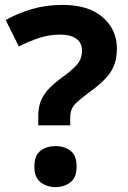

<svg xmlns="http://www.w3.org/2000/svg" viewBox="-20 -744 517 777"><path d="M134.8 -236.8V-272.9Q134.8 -322.3 156 -356.7Q177.2 -391.1 228 -428.2Q272.9 -460.4 292.5 -483.6Q312 -506.8 312 -539.1Q312 -570.8 288.6 -587.4Q265.1 -604 223.1 -604Q181.2 -604 139.9 -590.8Q98.6 -577.6 56.2 -556.2L2.9 -663.1Q51.8 -690.4 108.9 -707.3Q166 -724.1 233.9 -724.1Q338.4 -724.1 395.8 -674.1Q453.1 -624 453.1 -546.9Q453.1 -505.9 440.2 -475.8Q427.2 -445.8 401.1 -420.2Q375 -394.5 335.9 -366.2Q306.6 -344.7 291 -330.1Q275.4 -315.4 269.8 -301Q264.2 -286.6 264.2 -266.1V-236.8ZM119.1 -69.8Q119.1 -115.7 144.3 -134.3Q169.4 -152.8 205.1 -152.8Q239.7 -152.8 264.9 -134.3Q290 -115.7 290 -69.8Q290 -25.9 264.9 -6.3Q239.7 13.2 205.1 13.2Q169.4 13.2 144.3 -6.3Q119.1 -25.9 119.1 -69.8Z"/></svg>

Font: Open Sans
Style: Bold
Weight: 700
Designer: Monotype Design Team
Foundry: Monotype Imaging Inc.
Version: Version 3.000; ttfautohint (v1.8.4)